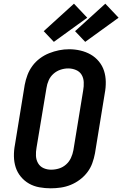

<svg xmlns="http://www.w3.org/2000/svg" viewBox="-20 -1013 663 1041"><path d="M255 8Q224 8 193.5 2.5Q163 -3 137.5 -17.5Q112 -32 93 -55Q74 -78 65 -106Q56 -134 55.5 -165.5Q55 -197 61 -228L114 -553Q119 -580 129 -606.5Q139 -633 156 -656Q173 -679 196.5 -696.5Q220 -714 246.5 -724.5Q273 -735 300 -740.5Q327 -746 355 -746Q386 -746 416 -739Q446 -732 471.5 -717.5Q497 -703 516 -680Q535 -657 544 -629Q553 -601 553.5 -569.5Q554 -538 548 -507L495 -182Q490 -155 480.5 -128.5Q471 -102 453.5 -79Q436 -56 412.5 -38.5Q389 -21 363 -10.5Q337 0 309.5 4Q282 8 255 8ZM257 -93Q279 -93 300 -99.5Q321 -106 338 -121Q355 -136 364.5 -156.5Q374 -177 378 -199L431 -523Q435 -545 434 -567.5Q433 -590 422.5 -607.5Q412 -625 392 -633.5Q372 -642 350 -642Q329 -642 308 -635Q287 -628 270 -613Q253 -598 244 -577.5Q235 -557 232 -536L178 -212Q174 -190 175 -168Q176 -146 186.5 -128Q197 -110 216 -101.5Q235 -93 257 -93ZM442 -786 387 -844 551 -993 623 -917ZM272 -786 217 -844 381 -993 453 -917Z"/></svg>

Font: Iosevka Curly Slab Extended
Style: Bold Italic
Weight: 700
Width: 7
Italic angle: -9°
Monospace: yes
Designer: Belleve Invis
Foundry: Belleve Invis
Version: Version 11.0.0; ttfautohint (v1.8.3)